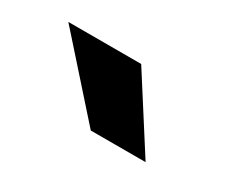

<svg xmlns="http://www.w3.org/2000/svg" viewBox="-43 -850 417 351"><g transform="rotate(30 165.5 -674.5)"><path d="M179.2 -750H25.4L160.2 -598.6H275.9Z"/></g></svg>

Font: Shabnam
Style: Bold
Weight: 700
Foundry: DejaVu fonts team - Redesigned by Saber Rastikerdar - Based on Vazir font
Version: Version 5.0.1